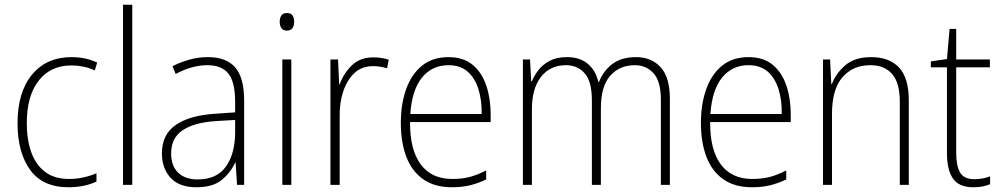

<svg xmlns="http://www.w3.org/2000/svg" viewBox="-20 -780 4220 810"><path d="M269 10Q160 10 107 -63.5Q54 -137 54 -260Q54 -391 115 -465Q176 -539 282 -539Q342 -539 390 -516L380 -483Q356 -494 331 -499Q306 -504 282 -504Q193 -504 143 -439.5Q93 -375 93 -261Q93 -192 111.5 -139Q130 -86 169.5 -55.5Q209 -25 271 -25Q302 -25 331.5 -31.5Q361 -38 387 -49V-14Q364 -3 334 3.5Q304 10 269 10Z M538 0H499V-760H538Z M857 -539Q935 -539 972.5 -495.5Q1010 -452 1010 -355V0H980L974 -94H972Q953 -52 915.5 -21Q878 10 809 10Q736 10 699.5 -30Q663 -70 663 -133Q663 -212 721 -252.5Q779 -293 886 -300L972 -306V-349Q972 -434 943.5 -469.5Q915 -505 855 -505Q823 -505 790 -496Q757 -487 721 -468L708 -501Q742 -518 779.5 -528.5Q817 -539 857 -539ZM889 -269Q799 -263 750.5 -230.5Q702 -198 702 -133Q702 -80 731.5 -51.5Q761 -23 814 -23Q894 -23 932.5 -76.5Q971 -130 972 -219V-274Z M1190 -725Q1208 -725 1214.5 -714.5Q1221 -704 1221 -688Q1221 -672 1214 -661.5Q1207 -651 1190 -651Q1174 -651 1167 -661.5Q1160 -672 1160 -688Q1160 -704 1167 -714.5Q1174 -725 1190 -725ZM1209 -529V0H1171V-529Z M1555 -538Q1591 -538 1620 -528L1613 -492Q1599 -496 1584.5 -498.5Q1570 -501 1554 -501Q1507 -501 1476 -472.5Q1445 -444 1428.5 -395.5Q1412 -347 1413 -288V0H1374V-529H1406L1411 -424H1413Q1428 -468 1463 -503Q1498 -538 1555 -538Z M1872 -539Q1935 -539 1974 -506.5Q2013 -474 2031.5 -419Q2050 -364 2050 -297V-265H1710Q1709 -149 1754.5 -87Q1800 -25 1888 -25Q1928 -25 1960 -33Q1992 -41 2031 -61V-23Q1998 -7 1963.5 1.5Q1929 10 1887 10Q1813 10 1765 -24Q1717 -58 1694 -119Q1671 -180 1671 -262Q1671 -341 1693.5 -404Q1716 -467 1760.5 -503Q1805 -539 1872 -539ZM1872 -505Q1803 -505 1760.5 -453Q1718 -401 1711 -299H2012Q2013 -358 1998 -405Q1983 -452 1952 -478.5Q1921 -505 1872 -505Z M2663 -539Q2728 -539 2767 -496.5Q2806 -454 2806 -363V0H2768V-360Q2768 -437 2737 -471Q2706 -505 2659 -505Q2593 -505 2554 -460Q2515 -415 2515 -324V0H2477V-356Q2477 -437 2446.5 -471Q2416 -505 2368 -505Q2301 -505 2262.5 -456Q2224 -407 2224 -319V0H2186V-529H2216L2221 -437H2224Q2234 -462 2252.5 -485.5Q2271 -509 2300 -524Q2329 -539 2372 -539Q2426 -539 2459.5 -511Q2493 -483 2504 -435H2507Q2526 -482 2564 -510.5Q2602 -539 2663 -539Z M3138 -539Q3201 -539 3240 -506.5Q3279 -474 3297.5 -419Q3316 -364 3316 -297V-265H2976Q2975 -149 3020.5 -87Q3066 -25 3154 -25Q3194 -25 3226 -33Q3258 -41 3297 -61V-23Q3264 -7 3229.5 1.5Q3195 10 3153 10Q3079 10 3031 -24Q2983 -58 2960 -119Q2937 -180 2937 -262Q2937 -341 2959.5 -404Q2982 -467 3026.5 -503Q3071 -539 3138 -539ZM3138 -505Q3069 -505 3026.5 -453Q2984 -401 2977 -299H3278Q3279 -358 3264 -405Q3249 -452 3218 -478.5Q3187 -505 3138 -505Z M3655 -539Q3732 -539 3773 -495Q3814 -451 3814 -356V0H3776V-351Q3776 -431 3743.5 -468Q3711 -505 3652 -505Q3578 -505 3534 -454Q3490 -403 3490 -300V0H3452V-529H3482L3487 -426H3490Q3506 -470 3546 -504.5Q3586 -539 3655 -539Z M4091 -24Q4110 -24 4127 -27.5Q4144 -31 4157 -36V-3Q4143 3 4126 6.5Q4109 10 4086 10Q4026 10 4000.5 -26.5Q3975 -63 3975 -133V-496H3907V-521L3975 -531L3986 -658H4014V-529H4156V-496H4014V-135Q4014 -80 4030.5 -52Q4047 -24 4091 -24Z"/></svg>

Font: Noto Sans Arabic UI SmCn XLt
Style: Regular
Weight: 200
Width: 4
Designer: Monotype Design Team, Nadine Chahine and Nizar Qandah
Foundry: Monotype Imaging Inc.
Version: Version 2.010; ttfautohint (v1.8.4.7-5d5b)